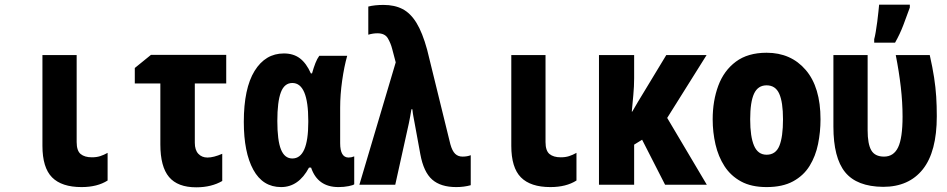

<svg xmlns="http://www.w3.org/2000/svg" viewBox="-20 -788 4040 819"><path d="M328 10Q243 10 202 -31.5Q161 -73 161 -166V-553H307V-182Q307 -145 324 -131Q341 -117 372 -117Q392 -117 407.5 -122Q423 -127 439 -136V-18Q395 10 328 10Z M817 11Q738 11 701 -33Q664 -77 664 -172V-432H555V-498L624 -554H945V-432H811V-179Q811 -148 826 -132Q841 -116 865 -116Q891 -116 928 -132V-16Q906 -3 878 4Q850 11 817 11Z M1179 10Q1101 10 1060.5 -64Q1020 -138 1020 -268Q1020 -411 1066 -485.5Q1112 -560 1191 -560Q1232 -560 1259.5 -539Q1287 -518 1306 -475H1311Q1318 -500 1325.5 -519Q1333 -538 1342 -550H1461Q1448 -504 1439.5 -444Q1431 -384 1431 -329V-177Q1431 -116 1467 -116Q1479 -116 1491 -121V-2Q1487 2 1467 6Q1447 10 1424 10Q1335 10 1307 -73H1298Q1254 10 1179 10ZM1227 -112Q1295 -112 1295 -267V-273Q1295 -434 1227 -434Q1193 -434 1178 -394Q1163 -354 1163 -272Q1163 -189 1178.5 -150.5Q1194 -112 1227 -112Z M1926 10Q1860 10 1823.5 -22Q1787 -54 1773 -130L1749 -261Q1746 -278 1743.5 -290.5Q1741 -303 1739 -322H1735Q1732 -305 1729.5 -290Q1727 -275 1724 -262L1666 0H1513L1668 -522L1653 -579Q1647 -603 1634.5 -624.5Q1622 -646 1590 -646Q1571 -646 1551 -640V-760Q1578 -767 1616 -767Q1663 -767 1697 -749.5Q1731 -732 1756.5 -690.5Q1782 -649 1802 -576L1901 -173Q1909 -144 1921.5 -132Q1934 -120 1953 -120Q1973 -120 1988 -126V2Q1959 10 1926 10Z M2328 10Q2243 10 2202 -31.5Q2161 -73 2161 -166V-553H2307V-182Q2307 -145 2324 -131Q2341 -117 2372 -117Q2392 -117 2407.5 -122Q2423 -127 2439 -136V-18Q2395 10 2328 10Z M2535 0V-553H2685V-454Q2685 -420 2681.5 -382.5Q2678 -345 2675 -312H2677Q2689 -333 2701.5 -354Q2714 -375 2727 -396L2822 -553H2994L2826 -285L2995 0H2817L2719 -192L2685 -171V0Z M3250 10Q3185 10 3141 -14Q3097 -38 3070.5 -79Q3044 -120 3032 -172Q3020 -224 3020 -279Q3020 -358 3044 -422.5Q3068 -487 3119 -525Q3170 -563 3250 -563Q3354 -563 3417 -489.5Q3480 -416 3480 -279Q3480 -225 3469.5 -173.5Q3459 -122 3433.5 -80.5Q3408 -39 3363 -14.5Q3318 10 3250 10ZM3250 -128Q3289 -128 3304.5 -166Q3320 -204 3320 -279Q3320 -352 3304 -388Q3288 -424 3250 -424Q3213 -424 3196.5 -388.5Q3180 -353 3180 -279Q3180 -205 3196.5 -166.5Q3213 -128 3250 -128Z M3747 9Q3635 8 3585 -53.5Q3535 -115 3535 -248V-553H3681V-232Q3681 -174 3696.5 -147Q3712 -120 3751 -120Q3792 -120 3811 -159.5Q3830 -199 3830 -291Q3830 -351 3822.5 -416.5Q3815 -482 3801 -553H3946Q3958 -500 3964.5 -457.5Q3971 -415 3973.5 -376Q3976 -337 3976 -292Q3976 -141 3916.5 -66Q3857 9 3747 9ZM3709 -621Q3712 -631 3715.5 -651.5Q3719 -672 3722 -695Q3725 -718 3727 -738Q3729 -758 3730 -768H3861V-756Q3848 -720 3833.5 -681.5Q3819 -643 3798 -606H3709Z"/></svg>

Font: Noto Sans Mono ExtraCondensed Black
Style: Regular
Weight: 900
Width: 2
Designer: Monotype Design Team
Foundry: Monotype Imaging Inc.
Version: Version 2.014